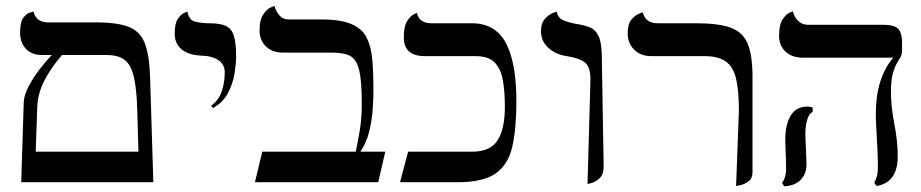

<svg xmlns="http://www.w3.org/2000/svg" viewBox="-20 -633 3198 667"><path d="M53.7 0 62.5 -278.8Q63.5 -301.3 78.4 -330.8Q93.3 -360.4 116 -390.1Q138.7 -419.9 160.2 -441.9H127.4Q88.9 -441.9 69.3 -464.1Q49.8 -486.3 49.8 -519.5Q49.8 -556.6 61.3 -571.5Q72.8 -586.4 84.5 -589.6Q96.2 -592.8 96.2 -592.8Q106 -555.2 146.5 -555.2H311.5Q389.2 -555.2 428.7 -539.1Q468.3 -522.9 483.9 -480.5Q499.5 -438 501.5 -361.3L512.7 0ZM195.3 -441.9Q153.8 -393.6 132.1 -348.9Q110.4 -304.2 109.4 -260.7L104 -106H460.9L457 -244.6Q455.1 -323.7 444.8 -366.5Q434.6 -409.2 412.4 -425.5Q390.1 -441.9 350.1 -441.9Z M719.7 -257.8 713.4 -265.1Q740.7 -286.1 750.7 -316.4Q760.7 -346.7 760.7 -382.3Q760.7 -409.2 738.5 -424.1Q716.3 -439 677.2 -439.9Q634.8 -441.9 610.8 -461.7Q586.9 -481.4 586.9 -516.1Q586.9 -552.2 598.1 -568.1Q609.4 -584 620.4 -588.4Q631.3 -592.8 631.3 -592.8Q636.2 -562.5 659.4 -557.4Q682.6 -552.2 707 -552.2Q743.7 -552.2 763.9 -543.2Q784.2 -534.2 792.2 -509.3Q800.3 -484.4 800.3 -436Q800.3 -413.6 794.9 -378.7Q789.6 -343.8 772.2 -310.3Q754.9 -276.9 719.7 -257.8Z M1096.7 -565.4Q1163.6 -565.4 1200.9 -549.3Q1238.3 -533.2 1253.9 -502Q1269.5 -470.7 1273.4 -425Q1277.3 -379.4 1277.3 -319.8Q1277.3 -291.5 1274.7 -252.4Q1272 -213.4 1262.2 -174.6Q1252.4 -135.7 1231.9 -106H1318.4L1293.9 0H865.7L891.1 -106H1215.8Q1223.1 -139.6 1230 -181.2Q1236.8 -222.7 1236.8 -271Q1236.8 -334 1231.4 -369.9Q1226.1 -405.8 1213.9 -422.9Q1201.7 -439.9 1180.4 -445.1Q1159.2 -450.2 1127.9 -450.2H964.4Q925.3 -450.2 903.6 -471.9Q881.8 -493.7 881.8 -526.9Q881.8 -565.4 895 -583.7Q908.2 -602.1 920.9 -607.4Q933.6 -612.8 933.6 -612.8Q938 -594.7 950.2 -580.1Q962.4 -565.4 983.4 -565.4Z M1733.9 -262.7Q1733.9 -312.5 1727.3 -352.3Q1720.7 -392.1 1699.5 -415Q1678.2 -438 1631.8 -438H1455.6Q1382.8 -438 1382.8 -503.4Q1382.8 -542 1394.5 -559.8Q1406.2 -577.6 1417.2 -583Q1428.2 -588.4 1428.2 -588.4Q1435.5 -552.2 1479 -552.2H1619.1Q1700.7 -552.2 1737.3 -483.9Q1773.9 -415.5 1773.9 -281.2Q1773.9 -185.1 1759.5 -122.8Q1745.1 -60.5 1701.7 -30.3Q1658.2 0 1570.3 0H1369.6L1397.9 -106H1620.1Q1683.1 -106 1708.5 -145.5Q1733.9 -185.1 1733.9 -262.7Z M2021 6.3 2031.2 -356Q2031.2 -401.9 2011.2 -416.7Q1991.2 -431.6 1948.7 -438Q1909.7 -443.8 1884.5 -467.3Q1859.4 -490.7 1859.4 -523.9Q1859.4 -553.2 1873.5 -568.1Q1887.7 -583 1900.9 -587.9Q1914.1 -592.8 1914.1 -592.8Q1918 -569.3 1940.2 -561.3Q1962.4 -553.2 1979.5 -550.3Q2009.3 -545.9 2029.3 -537.8Q2049.3 -529.8 2060.1 -506.1Q2070.8 -482.4 2070.8 -430.2L2077.1 -53.7Q2077.1 -27.3 2063.2 -14.2Q2049.3 -1 2035.2 2.7Q2021 6.3 2021 6.3Z M2537.1 13.2 2546.9 -248Q2546.9 -318.8 2536.9 -360.4Q2526.9 -401.9 2500.7 -419.9Q2474.6 -438 2427.7 -438H2242.7Q2205.1 -438 2182.9 -460.7Q2160.6 -483.4 2160.6 -516.1Q2160.6 -550.3 2173.8 -565.4Q2187 -580.6 2200 -585.4Q2212.9 -590.3 2212.9 -590.3Q2222.2 -552.2 2264.6 -552.2H2398.4Q2476.1 -552.2 2518.3 -536.9Q2560.5 -521.5 2577.4 -481.2Q2594.2 -440.9 2594.2 -364.7V-35.2Q2594.2 -13.2 2580.1 -2.9Q2565.9 7.3 2551.5 10.3Q2537.1 13.2 2537.1 13.2Z M3075.2 -313.5Q3075.2 -261.7 3086.9 -202.4Q3098.6 -143.1 3098.6 -89.8Q3098.6 1 3025.4 13.2L3017.1 2Q3029.8 -20 3029.8 -51.8Q3029.8 -74.2 3028.3 -109.4Q3026.9 -144.5 3024.7 -179.4Q3022.5 -214.4 3022.5 -236.3Q3022.5 -361.3 3083 -432.6H2770Q2731 -432.6 2708.7 -453.9Q2686.5 -475.1 2686.5 -507.8Q2686.5 -546.9 2698.2 -564.9Q2710 -583 2722.2 -588.4Q2734.4 -593.8 2734.4 -593.8Q2738.3 -575.7 2752 -561.3Q2765.6 -546.9 2786.1 -546.9H3046.9Q3089.4 -546.9 3101.6 -531.5Q3113.8 -516.1 3113.8 -485.4V-460Q3113.8 -443.8 3107.7 -433.8Q3101.6 -423.8 3094.5 -411.1Q3087.4 -398.4 3081.3 -376.2Q3075.2 -354 3075.2 -313.5ZM2777.8 -168.9Q2777.8 -158.7 2778.8 -137Q2779.8 -115.2 2780.8 -93.5Q2781.7 -71.8 2781.7 -61.5Q2781.7 -30.8 2762.7 -9.5Q2743.7 11.7 2704.1 14.2L2696.8 2Q2703.1 -5.4 2707 -18.1Q2710.9 -30.8 2710.9 -43.5Q2710.9 -52.7 2710.4 -73.5Q2710 -94.2 2709 -115.5Q2708 -136.7 2708 -146.5Q2708 -200.2 2726.8 -231.4Q2745.6 -262.7 2784.7 -262.7Q2795.9 -262.7 2803.2 -258.8V-244.6Q2790 -237.8 2783.9 -216.1Q2777.8 -194.3 2777.8 -168.9Z"/></svg>

Font: Kurinto Seri
Style: Regular
Weight: 400
Designer: Kurinto was developed by Clint Goss from a range of fonts that are compatible with the SIL Open Font License Version 1.1
Foundry: Clinton F. Goss
Version: Version 2.196; July 25, 2020